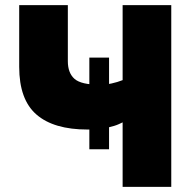

<svg xmlns="http://www.w3.org/2000/svg" viewBox="-20 -730 750 750"><path d="M459 0V-252Q459 -252 444 -245Q429 -238 398.5 -231Q368 -224 322 -224Q190 -224 122.5 -282.5Q55 -341 55 -469V-710H245V-491Q245 -445 271 -422Q297 -399 370 -399Q393 -399 416 -404Q439 -409 459 -417V-710H649V0ZM406 -147H329V-505H406Z"/></svg>

Font: Raleway Black
Style: Regular
Weight: 900
Designer: Matt McInerney, Pablo Impallari, Rodrigo Fuenzalida
Foundry: Matt McInerney, Pablo Impallari, Rodrigo Fuenzalida
Version: Version 4.026